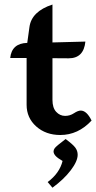

<svg xmlns="http://www.w3.org/2000/svg" viewBox="-20 -600 433 863"><path d="M251 6.8Q186 6.8 142.8 -31.7Q99.6 -70.3 99.6 -128.9V-339.4H25.9Q32.7 -405.3 102.5 -407.2L112.3 -478Q121.6 -548.8 215.8 -579.6V-409.2L363.8 -413.1Q356.4 -337.9 288.6 -337.9L215.8 -338.4V-150.9Q215.8 -115.2 232.7 -97.2Q249.5 -79.1 272.9 -79.1Q294.4 -79.1 312.5 -91.1Q330.6 -103 342.8 -103Q369.6 -103 391.6 -58.1Q331.1 6.8 251 6.8ZM215.8 243.7 194.3 218.3Q248 178.2 261.2 123.5Q238.3 110.4 229.5 100.3Q220.7 90.3 220.7 80.6Q220.7 73.2 226.1 65.9Q232.9 56.6 274.9 24.9Q308.1 49.3 318.6 63.7Q329.1 78.1 329.1 95.7Q329.1 124.5 298.3 165Q267.6 205.6 215.8 243.7Z"/></svg>

Font: ALMAS
Style: Bold
Weight: 700
Designer: ALMAS Font/ by Husham Jawad Kadhim, derived from the Bainsely font by/ Paul James MIller
Foundry: High-Logic / Made with FontCreator
Version: Version 1.411;September 19, 2021;FontCreator 14.0.0.2814 32-